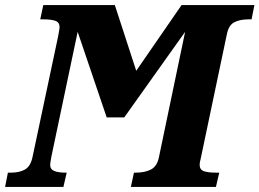

<svg xmlns="http://www.w3.org/2000/svg" viewBox="-42 -734 1019 754"><path d="M-11 -56H1Q34 -56 55.5 -68Q77 -80 85 -114L186 -590Q192 -622 192 -627Q192 -646 176 -652Q160 -658 128 -658H116L128 -714H409L493 -456L671 -714H957L946 -658H934Q900 -658 878 -646.5Q856 -635 849 -600L746 -110Q742 -96 742 -87Q742 -68 758 -62Q774 -56 807 -56H819L806 0H472L484 -56H491Q527 -56 551 -68.5Q575 -81 582 -116L685 -609L446 -273H377L263 -609L160 -120Q155 -92 155 -87Q155 -69 171 -62.5Q187 -56 216 -56H220L207 0H-22Z"/></svg>

Font: Noto Serif NarrowExtraBold
Style: Italic
Weight: 800
Width: 4
Italic angle: -12°
Designer: Monotype Design Team
Foundry: Monotype Imaging Inc.
Version: Version 1.001